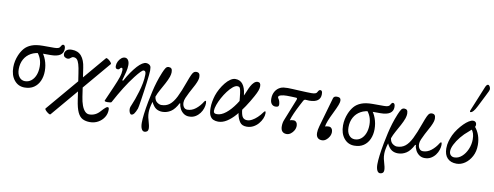

<svg xmlns="http://www.w3.org/2000/svg" viewBox="-77 -1206 4758 1851"><g transform="rotate(10 2302.0 -280.5)"><path d="M177 11Q115 11 76 -37Q37 -85 37 -163Q37 -195 43.5 -225Q50 -255 61 -281Q78 -322 103.5 -352Q129 -382 172 -399Q215 -416 283 -416H394Q418 -416 432 -421Q446 -426 450 -436Q455 -446 461 -453Q467 -460 474 -460Q495 -460 495 -422Q495 -382 464 -361.5Q433 -341 371 -341H284Q224 -341 181 -317Q138 -293 115 -251Q92 -209 92 -155Q92 -106 114 -78Q136 -50 170 -50Q205 -50 231.5 -71Q258 -92 272.5 -128.5Q287 -165 287 -212Q287 -256 272 -293Q257 -330 224 -364H277Q306 -336 324.5 -285.5Q343 -235 343 -179Q343 -126 324 -82.5Q305 -39 268 -14Q231 11 177 11Z M855 230Q814 230 784 215Q754 200 734.5 158.5Q715 117 704 40L666 -214Q658 -270 648.5 -301.5Q639 -333 626 -346Q613 -359 593 -359Q585 -359 579 -356Q573 -353 566 -347Q560 -341 553 -338Q546 -335 540 -335Q524 -335 510 -344.5Q496 -354 496 -375Q496 -394 512 -410.5Q528 -427 565 -427Q625 -427 658.5 -388Q692 -349 702 -275L743 2Q750 50 763 85Q776 120 794.5 139Q813 158 836 158Q898 158 941 108Q964 82 978 70Q992 58 999 58Q1008 58 1011 63Q1014 68 1014 83Q1014 123 992.5 156.5Q971 190 935 210Q899 230 855 230ZM469 222Q465 226 455 221Q445 216 433.5 206.5Q422 197 415.5 188Q409 179 412 175L902 -403Q905 -408 915.5 -403Q926 -398 937 -388.5Q948 -379 954.5 -369.5Q961 -360 958 -356Z M1237 89Q1227 89 1219.5 73.5Q1212 58 1212 39Q1212 29 1215.5 17Q1219 5 1228 -14Q1236 -31 1248 -65Q1260 -99 1273 -142Q1286 -185 1294.5 -229.5Q1303 -274 1303 -312Q1303 -327 1300.5 -335Q1298 -343 1293 -346.5Q1288 -350 1280 -350Q1271 -350 1251 -329.5Q1231 -309 1203 -273Q1158 -215 1115.5 -147Q1073 -79 1029 3Q1027 7 1017 9Q1007 11 990 11Q961 11 961 2Q961 0 961.5 -1Q962 -2 963 -4L1023 -141Q1054 -212 1066 -249.5Q1078 -287 1078 -315Q1078 -339 1068 -339Q1060 -339 1056 -334Q1052 -329 1047 -323.5Q1042 -318 1032 -318Q1008 -318 1008 -346Q1008 -370 1019 -391.5Q1030 -413 1046.5 -427Q1063 -441 1082 -441Q1102 -441 1114 -423Q1126 -405 1126 -375Q1126 -344 1117 -307.5Q1108 -271 1093 -221L1103 -219Q1129 -267 1155.5 -305Q1182 -343 1208 -372Q1233 -399 1254 -412Q1275 -425 1291 -425Q1303 -425 1314 -420.5Q1325 -416 1332 -408Q1338 -402 1340 -389Q1342 -376 1342 -359Q1342 -344 1338.5 -311.5Q1335 -279 1330 -238Q1325 -197 1318.5 -153.5Q1312 -110 1306.5 -72.5Q1301 -35 1296.5 -9.5Q1292 16 1290 21Q1277 55 1264.5 72Q1252 89 1237 89Z M1390 230Q1371 230 1360.5 208Q1350 186 1350 148Q1350 114 1356.5 61Q1363 8 1376 -61Q1387 -117 1398 -165.5Q1409 -214 1423.5 -261Q1438 -308 1459 -359Q1473 -393 1484 -409Q1495 -425 1513 -425Q1531 -425 1540 -415Q1549 -405 1549 -380Q1549 -370 1547 -360Q1545 -350 1541 -336Q1529 -302 1509 -265Q1489 -228 1468.5 -191.5Q1448 -155 1436 -121Q1441 -84 1463.5 -68Q1486 -52 1505 -52Q1552 -52 1585.5 -78Q1619 -104 1647.5 -161Q1676 -218 1709 -311Q1728 -364 1739.5 -388Q1751 -412 1761 -418.5Q1771 -425 1783 -425Q1803 -425 1811.5 -414Q1820 -403 1820 -380Q1820 -367 1815 -349.5Q1810 -332 1795 -301Q1780 -270 1749 -215Q1733 -184 1722.5 -159Q1712 -134 1712 -114Q1712 -86 1725 -68.5Q1738 -51 1760 -51Q1803 -51 1841 -80.5Q1879 -110 1907 -156Q1914 -166 1919 -166Q1927 -166 1927 -142Q1927 -120 1918.5 -93.5Q1910 -67 1892.5 -43.5Q1875 -20 1849 -4.5Q1823 11 1787 11Q1757 11 1734 -5.5Q1711 -22 1698 -47.5Q1685 -73 1684 -98L1677 -99Q1646 -38 1608 -13.5Q1570 11 1526 11Q1492 11 1466 -5Q1440 -21 1417 -67Q1406 -30 1402 -5Q1398 20 1398 38Q1398 66 1403 88Q1408 110 1412 122Q1418 141 1422 160Q1426 179 1426 191Q1426 213 1415 221.5Q1404 230 1390 230Z M2072 11Q2047 11 2025.5 2Q2004 -7 1991 -32.5Q1978 -58 1978 -107Q1978 -139 1984 -171.5Q1990 -204 1999 -232Q2010 -265 2028.5 -298.5Q2047 -332 2070 -360.5Q2093 -389 2118 -406Q2143 -423 2166 -423Q2213 -423 2239 -389Q2265 -355 2272 -295Q2275 -278 2276 -247Q2277 -216 2278.5 -183.5Q2280 -151 2283 -128Q2290 -82 2305 -66.5Q2320 -51 2345 -51Q2368 -51 2393 -64.5Q2418 -78 2442.5 -101Q2467 -124 2488 -154Q2493 -161 2496.5 -163.5Q2500 -166 2502 -166Q2509 -166 2509 -147Q2509 -123 2497.5 -95.5Q2486 -68 2465 -43.5Q2444 -19 2415 -4Q2386 11 2351 11Q2304 11 2283.5 -20Q2263 -51 2255 -90Q2254 -94 2253.5 -97.5Q2253 -101 2252.5 -105.5Q2252 -110 2252 -116Q2244 -204 2239 -253Q2234 -302 2229 -324.5Q2224 -347 2216.5 -352.5Q2209 -358 2197 -358Q2177 -358 2152.5 -337.5Q2128 -317 2103.5 -284.5Q2079 -252 2059 -215Q2039 -178 2027 -144Q2015 -110 2015 -87Q2015 -71 2022.5 -64.5Q2030 -58 2049 -58Q2090 -58 2135 -93.5Q2180 -129 2223 -191.5Q2266 -254 2298 -335Q2306 -356 2318.5 -379Q2331 -402 2347.5 -417.5Q2364 -433 2383 -433Q2413 -433 2413 -395Q2413 -376 2404.5 -352Q2396 -328 2376 -292Q2346 -237 2310.5 -183.5Q2275 -130 2236.5 -86Q2198 -42 2156.5 -15.5Q2115 11 2072 11Z M2743 14Q2715 14 2700 -2.5Q2685 -19 2685 -53Q2685 -70 2688 -86Q2691 -102 2697 -116L2780 -324Q2789 -346 2775 -347Q2755 -348 2731.5 -349Q2708 -350 2682 -350Q2648 -350 2624.5 -343Q2601 -336 2601 -323Q2601 -320 2602.5 -316Q2604 -312 2608 -307Q2615 -298 2619.5 -282Q2624 -266 2624 -252Q2624 -239 2616.5 -233.5Q2609 -228 2591 -228Q2568 -228 2553.5 -245.5Q2539 -263 2539 -297Q2539 -338 2557.5 -369Q2576 -400 2610 -415Q2621 -420 2638.5 -422.5Q2656 -425 2678 -425Q2696 -425 2725.5 -423.5Q2755 -422 2795 -420Q2836 -418 2865 -417Q2894 -416 2910 -416Q2935 -416 2948.5 -421Q2962 -426 2966 -436Q2971 -447 2977.5 -453.5Q2984 -460 2990 -460Q3001 -460 3006.5 -452Q3012 -444 3012 -422Q3012 -382 2984.5 -361.5Q2957 -341 2902 -341Q2892 -341 2884 -342Q2876 -343 2866 -343Q2854 -343 2847 -332L2820 -281Q2796 -235 2778 -194.5Q2760 -154 2751 -122Q2758 -125 2768 -126.5Q2778 -128 2788 -128Q2805 -128 2815.5 -114.5Q2826 -101 2826 -81Q2826 -57 2814 -35.5Q2802 -14 2783 0Q2764 14 2743 14Z M3089 14Q3061 14 3046 -2Q3031 -18 3031 -49Q3031 -63 3033.5 -79Q3036 -95 3042 -116L3124 -403Q3127 -414 3136 -419.5Q3145 -425 3161 -425Q3181 -425 3190 -416.5Q3199 -408 3199 -391Q3199 -376 3188.5 -348Q3178 -320 3151 -265Q3126 -215 3112.5 -180Q3099 -145 3096 -122Q3110 -128 3133 -128Q3150 -128 3160.5 -114.5Q3171 -101 3171 -81Q3171 -57 3159 -35.5Q3147 -14 3128.5 0Q3110 14 3089 14Z M3405 11Q3343 11 3304 -37Q3265 -85 3265 -163Q3265 -195 3271.5 -225Q3278 -255 3289 -281Q3306 -322 3331.5 -352Q3357 -382 3400 -399Q3443 -416 3511 -416H3622Q3646 -416 3660 -421Q3674 -426 3678 -436Q3683 -446 3689 -453Q3695 -460 3702 -460Q3723 -460 3723 -422Q3723 -382 3692 -361.5Q3661 -341 3599 -341H3512Q3452 -341 3409 -317Q3366 -293 3343 -251Q3320 -209 3320 -155Q3320 -106 3342 -78Q3364 -50 3398 -50Q3433 -50 3459.5 -71Q3486 -92 3500.5 -128.5Q3515 -165 3515 -212Q3515 -256 3500 -293Q3485 -330 3452 -364H3505Q3534 -336 3552.5 -285.5Q3571 -235 3571 -179Q3571 -126 3552 -82.5Q3533 -39 3496 -14Q3459 11 3405 11Z M3696 230Q3677 230 3666.5 208Q3656 186 3656 148Q3656 114 3662.5 61Q3669 8 3682 -61Q3693 -117 3704 -165.5Q3715 -214 3729.5 -261Q3744 -308 3765 -359Q3779 -393 3790 -409Q3801 -425 3819 -425Q3837 -425 3846 -415Q3855 -405 3855 -380Q3855 -370 3853 -360Q3851 -350 3847 -336Q3835 -302 3815 -265Q3795 -228 3774.5 -191.5Q3754 -155 3742 -121Q3747 -84 3769.5 -68Q3792 -52 3811 -52Q3858 -52 3891.5 -78Q3925 -104 3953.5 -161Q3982 -218 4015 -311Q4034 -364 4045.5 -388Q4057 -412 4067 -418.5Q4077 -425 4089 -425Q4109 -425 4117.5 -414Q4126 -403 4126 -380Q4126 -367 4121 -349.5Q4116 -332 4101 -301Q4086 -270 4055 -215Q4039 -184 4028.5 -159Q4018 -134 4018 -114Q4018 -86 4031 -68.5Q4044 -51 4066 -51Q4109 -51 4147 -80.5Q4185 -110 4213 -156Q4220 -166 4225 -166Q4233 -166 4233 -142Q4233 -120 4224.5 -93.5Q4216 -67 4198.5 -43.5Q4181 -20 4155 -4.5Q4129 11 4093 11Q4063 11 4040 -5.5Q4017 -22 4004 -47.5Q3991 -73 3990 -98L3983 -99Q3952 -38 3914 -13.5Q3876 11 3832 11Q3798 11 3772 -5Q3746 -21 3723 -67Q3712 -30 3708 -5Q3704 20 3704 38Q3704 66 3709 88Q3714 110 3718 122Q3724 141 3728 160Q3732 179 3732 191Q3732 213 3721 221.5Q3710 230 3696 230Z M4406 11Q4348 11 4316 -22.5Q4284 -56 4284 -118Q4284 -155 4294 -189Q4304 -223 4317 -251Q4333 -284 4356 -315Q4379 -346 4404 -371Q4429 -396 4452.5 -410.5Q4476 -425 4493 -425Q4509 -425 4518 -416Q4527 -407 4527 -391Q4527 -375 4514.5 -359Q4502 -343 4470 -316Q4428 -282 4395.5 -242Q4363 -202 4344 -164Q4325 -126 4325 -98Q4325 -73 4339 -59Q4353 -45 4375 -45Q4414 -45 4447 -74Q4480 -103 4500 -149.5Q4520 -196 4520 -247Q4520 -281 4512 -304.5Q4504 -328 4490 -344L4517 -375Q4578 -303 4578 -201Q4578 -138 4552.5 -90.5Q4527 -43 4488 -16Q4449 11 4406 11ZM4452 -502Q4450 -502 4448.5 -503.5Q4447 -505 4447 -509Q4447 -511 4447.5 -513.5Q4448 -516 4449 -519L4545 -753Q4559 -791 4574 -791Q4585 -791 4592 -777.5Q4599 -764 4599 -752Q4599 -746 4593 -731Q4587 -716 4570 -684L4513 -571Q4479 -502 4452 -502Z"/></g></svg>

Font: Junicode VF
Style: Italic
Weight: 400
Italic angle: -11°
Designer: Peter S. Baker
Version: Version 2.209